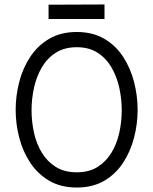

<svg xmlns="http://www.w3.org/2000/svg" viewBox="-20 -834 685 858"><path d="M323 4Q252 4 200.5 -26Q149 -56 115.5 -106.5Q82 -157 66 -218.5Q50 -280 50 -343Q50 -406 66 -468Q82 -530 115.5 -580.5Q149 -631 200.5 -661Q252 -691 323 -691Q394 -691 445.5 -661Q497 -631 530 -580.5Q563 -530 579 -468Q595 -406 595 -343Q595 -280 579 -218.5Q563 -157 530 -106.5Q497 -56 445.5 -26Q394 4 323 4ZM323 -64Q378 -64 416 -88Q454 -112 478 -151.5Q502 -191 513 -240.5Q524 -290 524 -341Q524 -392 513 -442Q502 -492 478 -533Q454 -574 416 -598.5Q378 -623 323 -623Q268 -623 229.5 -598.5Q191 -574 167 -533Q143 -492 132 -442Q121 -392 121 -341Q121 -290 132 -240.5Q143 -191 167 -151.5Q191 -112 229.5 -88Q268 -64 323 -64ZM197 -749V-813L447 -814V-749Z"/></svg>

Font: Kreon Light Light
Style: Regular
Weight: 300
Version: Version 2.002